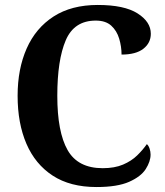

<svg xmlns="http://www.w3.org/2000/svg" viewBox="-20 -744 666 774"><path d="M369 10Q263 10 192.5 -36Q122 -82 86.5 -164.5Q51 -247 51 -358Q51 -466 87.5 -548.5Q124 -631 196 -677.5Q268 -724 374 -724Q481 -724 534.5 -690Q588 -656 588 -608Q588 -571 558 -547.5Q528 -524 470 -524Q470 -556 460.5 -588Q451 -620 428.5 -640.5Q406 -661 366 -661Q279 -661 245 -581.5Q211 -502 211 -358Q211 -212 252.5 -139Q294 -66 394 -66Q442 -66 476 -80.5Q510 -95 533 -117.5Q556 -140 572 -163Q579 -157 583 -145Q587 -133 587 -121Q587 -93 567.5 -62.5Q548 -32 500.5 -11Q453 10 369 10Z"/></svg>

Font: Noto Serif Lao SemiCondensed
Style: Bold
Weight: 700
Width: 4
Designer: Monotype Design Team
Foundry: Monotype Imaging Inc.
Version: Version 2.003; ttfautohint (v1.8.4.7-5d5b)